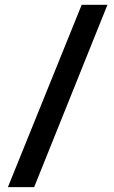

<svg xmlns="http://www.w3.org/2000/svg" viewBox="-20 -679 471 793"><path d="M317.4 -659.2 12.7 93.8H121.1L423.8 -659.2Z"/></svg>

Font: Gemunu Libre
Style: Bold
Weight: 700
Designer: Pushpananda Ekanayake, Sol Matas, Kosala Senevirathne
Foundry: Mooniak
Version: Version 1.001